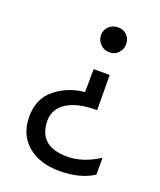

<svg xmlns="http://www.w3.org/2000/svg" viewBox="-130 -599 712 854"><g transform="rotate(20 226.0 -172.0)"><path d="M323.5 -500.5Q340 -484 340 -459Q340 -434 323.5 -416.5Q307 -399 282 -399Q257 -399 239 -416.5Q221 -434 221 -459Q221 -484 238.5 -500.5Q256 -517 281.5 -517Q307 -517 323.5 -500.5ZM241 -196 242 -305H318L319 -139Q227 -139 177 -107.5Q127 -76 127 -19Q127 38 160 69.5Q193 101 265 101Q337 101 414 52V132Q349 173 254 173Q159 173 102 124.5Q45 76 45 -9.5Q45 -95 104 -142Q163 -189 241 -196Z"/></g></svg>

Font: Hind Colombo
Style: Regular
Weight: 400
Designer: Jyotish Sonowal, Aditi Pimprikar
Foundry: Indian Type Foundry
Version: Version 1.000;PS 1.0;hotconv 1.0.86;makeotf.lib2.5.63406; tt